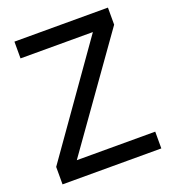

<svg xmlns="http://www.w3.org/2000/svg" viewBox="-130 -806 806 904"><g transform="rotate(-20 272.5 -354.5)"><path d="M523.5 0H28.5V-87.5L408 -625H45.5V-709H514V-623.5L130.5 -84H523.5Z"/></g></svg>

Font: Myanmar Ethnic
Style: Regular
Weight: 400
Designer: Khon Soe Zaw Thu
Foundry: PaOh Unicode khonsoezawthu@gmail.com and @hotmail.com
Version: Version 1.01 September 27, 2016